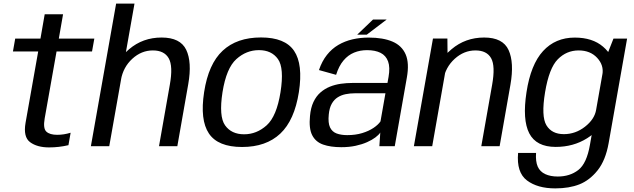

<svg xmlns="http://www.w3.org/2000/svg" viewBox="-20 -805 3489 1057"><path d="M250.1 6.5Q305 6.5 356.8 -5.8L368.8 -74.3Q331.5 -62.8 294.9 -62.8Q254 -62.8 235.2 -80.4Q216.4 -98 225.9 -152.7L291.3 -521.5H486.6L499.3 -592.4H303.8L327.2 -726.6H226.1L202.7 -592.4H63.7L51.2 -521.5H190.2L120.7 -129.1Q107.1 -50.8 145.8 -22.2Q184.6 6.5 250.1 6.5Z M480.3 0H581.4L720.4 -785H619.3ZM855.3 0H956.2L1016.4 -342Q1037.6 -463.4 1005.1 -530.9Q972.6 -598.4 869.6 -598.4Q766.1 -598.4 690.6 -533.9Q615.2 -469.4 602.2 -396.7L645.8 -365.3Q658.1 -435.3 708.3 -481.4Q758.5 -527.4 821.5 -527.4Q884 -527.4 908.7 -484.4Q933.4 -441.4 914.9 -338.3Z M1312.7 4.2Q1445 4.2 1523.1 -69.4Q1601.1 -142.9 1625.4 -297.8Q1649 -451.3 1599 -525.1Q1549.1 -598.8 1416.9 -598.8Q1284.1 -598.8 1205.8 -525.8Q1127.5 -452.9 1103.7 -297.8Q1080.1 -144.5 1130.1 -70.1Q1180 4.2 1312.7 4.2ZM1323.7 -65.7Q1254.3 -65.7 1219.2 -114.8Q1184.2 -163.9 1204.9 -297.3Q1226.1 -430.1 1281.1 -479.5Q1336 -529 1405.4 -529Q1475.1 -529 1510.1 -479.9Q1545.2 -430.9 1524.2 -297.3Q1503 -164.7 1448.1 -115.2Q1393.1 -65.7 1323.7 -65.7Z M1858.7 5.3Q1902.2 5.3 1937.8 -2.4Q1973.4 -10.1 2000.9 -22.4Q2028.3 -34.6 2046.7 -48.5Q2065 -62.3 2073.5 -75.2L2068.5 0H2153.2L2219.7 -377.2Q2234.1 -457 2213.3 -505.4Q2192.4 -553.9 2140.7 -576Q2089 -598.1 2009.9 -598.1Q1962.9 -598.1 1920.7 -588.4Q1878.4 -578.6 1842.6 -557.7Q1806.8 -536.7 1779.7 -502.5Q1752.6 -468.4 1735.9 -419.3L1830.3 -393.1Q1845.8 -442.3 1871.1 -472.1Q1896.3 -501.9 1929.2 -515.4Q1962.1 -528.9 2000.4 -528.9Q2045.4 -528.9 2075 -514.1Q2104.7 -499.2 2116.5 -466.8Q2128.3 -434.4 2119.1 -381.8L2113.1 -348.3H1919.4Q1888.1 -348.3 1856.3 -343.8Q1824.5 -339.3 1795.7 -327.7Q1767 -316 1743.8 -295.6Q1720.6 -275.3 1705.6 -243.5Q1690.6 -211.7 1686.6 -166.6Q1679.7 -98.1 1698.6 -60.9Q1717.5 -23.7 1758.7 -9.2Q1799.8 5.3 1858.7 5.3ZM1891.6 -61.1Q1857.9 -61.1 1833.2 -70.2Q1808.5 -79.4 1796.9 -103.8Q1785.3 -128.2 1789.9 -174.1Q1793.3 -210.9 1806.4 -234Q1819.5 -257.1 1839.5 -269.5Q1859.4 -281.9 1883.4 -286.6Q1907.3 -291.4 1932.7 -291.4H2101.9L2074.7 -136.8Q2062.2 -118.4 2036.4 -101Q2010.6 -83.5 1973.9 -72.3Q1937.2 -61.1 1891.6 -61.1ZM1946.3 -614H1998.9L2108.5 -697.3H2033.4Z M2258.5 0H2359.4L2444.1 -481.1L2443 -593H2363.6ZM2629.6 0H2730.5L2790.1 -339Q2811.3 -460.4 2779.9 -529.4Q2748.4 -598.4 2645.4 -598.4Q2541.9 -598.4 2465.7 -533.9Q2389.5 -469.4 2376.6 -396.7L2420.2 -365.3Q2432.5 -435.3 2483.4 -481.4Q2534.3 -527.4 2597.3 -527.4Q2659.8 -527.4 2683.8 -484.4Q2707.7 -441.4 2689.3 -338.3Z M3036.7 232.1Q3113.8 232.1 3170 209.8Q3226.3 187.4 3270.1 132.6Q3313.8 77.8 3330.7 -17.1L3432.3 -592.4H3357.2L3309.6 -471.3L3227.7 -7.6Q3209.9 95.2 3163.6 131Q3117.2 166.8 3050.5 166.8Q3010.3 166.8 2981.6 153.5Q2952.8 140.1 2940.3 112.2Q2927.9 84.2 2931.1 37H2832.2Q2822.8 144.4 2881 188.3Q2939.3 232.1 3036.7 232.1ZM3039.1 3.8Q3136.4 3.8 3211.9 -43.7Q3287.4 -91.2 3296.8 -145.6L3261.8 -200.3Q3252.9 -148.4 3200.6 -107.5Q3148.2 -66.5 3084.3 -66.5Q3017.6 -66.5 2988.2 -115.3Q2958.7 -164 2980.7 -297Q3002.8 -430.2 3050.9 -478.8Q3099 -527.4 3165.6 -527.4Q3229.6 -527.4 3267.4 -486.6Q3305.2 -445.9 3296.3 -394.5L3349.4 -445Q3358.5 -497.6 3300.1 -547.9Q3241.7 -598.1 3144.3 -598.1Q3037.6 -598.1 2969.6 -523.9Q2901.7 -449.7 2878.5 -297.4Q2855.1 -145.9 2893.7 -71Q2932.4 3.8 3039.1 3.8Z"/></svg>

Font: Anybody Thin
Style: Italic
Weight: 100
Italic angle: -10°
Designer: Tyler Finck
Foundry: Etcetera Type Company
Version: Version 1.114;gftools[0.9.25]